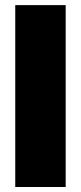

<svg xmlns="http://www.w3.org/2000/svg" viewBox="-20 -748 323 768"><path d="M242.7 -727.5V0H41V-727.5Z"/></svg>

Font: Inter 28pt Black
Style: Regular
Weight: 900
Designer: Rasmus Andersson
Foundry: rsms
Version: Version 4.001;git-66647c0bb